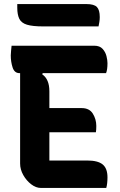

<svg xmlns="http://www.w3.org/2000/svg" viewBox="-20 -925 590 945"><path d="M181 0Q157 0 133.5 -18Q110 -36 94.5 -63.5Q79 -91 79 -120V-565H76Q51 -565 42 -593Q33 -621 33 -652Q33 -663 34.5 -675Q36 -687 37 -700H444Q471 -700 485 -684.5Q499 -669 504 -649Q509 -629 509 -614Q509 -582 502 -565H190L188 -559Q223 -535 223 -476V-393H382Q420 -393 437 -365.5Q454 -338 454 -305Q454 -295 453.5 -288Q453 -281 452 -274H223V-135H409Q462 -135 485.5 -115.5Q509 -96 509 -52Q509 -38 507.5 -24Q506 -10 503 0ZM65 -905H405Q443 -905 457 -890.5Q471 -876 471 -841Q471 -829 469 -816.5Q467 -804 465 -795H193Q140 -795 112.5 -803.5Q85 -812 75 -832.5Q65 -853 65 -887Z"/></svg>

Font: Recursive Sn Csl St
Style: Bold
Weight: 700
Version: Version 1.079;hotconv 1.0.112;makeotfexe 2.5.65598; ttfautoh